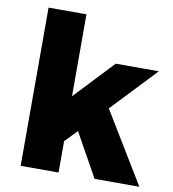

<svg xmlns="http://www.w3.org/2000/svg" viewBox="-83 -814 799 887"><g transform="rotate(10 316.5 -371.0)"><path d="M419.9 0 306.2 -204.1 251 -147V0H73.2V-742.2H251V-357.9L423.8 -541H626L428.2 -332L629.9 0Z"/></g></svg>

Font: Montserrat-Arabic
Style: Bold
Weight: 700
Designer: Mohamed Gaber
Foundry: Kief Type Foundry
Version: Version 5.008;PS 005.008;hotconv 1.0.88;makeotf.lib2.5.64775